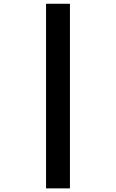

<svg xmlns="http://www.w3.org/2000/svg" viewBox="-20 -865 626 1036"><path d="M228.5 151.4V-844.7H357.4V151.4Z"/></svg>

Font: Cascadia Mono
Style: Regular
Weight: 400
Monospace: yes
Designer: Aaron Bell
Foundry: Saja Typeworks
Version: Version 2404.023